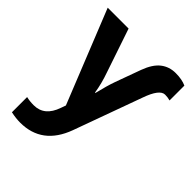

<svg xmlns="http://www.w3.org/2000/svg" viewBox="-220 -685 1054 1054"><g transform="rotate(45 307.5 -158.0)"><path d="M101.1 120.1Q184.1 120.1 216.8 24.9L227.1 -3.9L9.8 -545.9H171.9L257.8 -292Q280.3 -229 290 -167H293Q310.5 -239.7 327.1 -286.1L380.9 -434.1Q404.8 -499 441.4 -527.6Q478 -556.2 527.6 -556.2Q577.1 -556.2 609.9 -541V-425.8Q590.8 -431.2 570.3 -431.2Q528.8 -431.2 494.1 -332L350.1 64.9Q285.6 240.2 116.2 240.2Q82.5 240.2 43.9 231.9V113.8Q69.3 120.1 101.1 120.1Z"/></g></svg>

Font: NotoSans-Bold
Style: Bold
Weight: 700
Designer: Monotype Design team
Foundry: Monotype Imaging Inc.
Version: Version 1.04